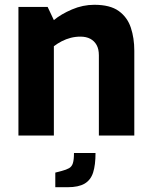

<svg xmlns="http://www.w3.org/2000/svg" viewBox="-20 -566 635 802"><path d="M57 0V-537H179L205 -482Q235 -507 280.5 -526.5Q326 -546 374 -546Q440 -546 476 -520Q512 -494 526.5 -450.5Q541 -407 541 -354V0H393V-335Q393 -361 383.5 -378Q374 -395 357 -404Q340 -413 316 -413Q295 -413 275.5 -408Q256 -403 238.5 -394Q221 -385 205 -373V0ZM211 216V155L238 148Q257 143 268.5 136.5Q280 130 284.5 115.5Q289 101 289 73H379Q379 123 369 154.5Q359 186 333.5 201Q308 216 263 216Z"/></svg>

Font: Exo Thin
Style: Bold
Weight: 700
Version: Version 2.000